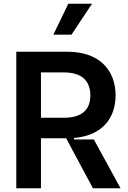

<svg xmlns="http://www.w3.org/2000/svg" viewBox="-20 -1003 680 1023"><path d="M343.8 -983 264.2 -818.2H360.8L470.2 -983ZM622.2 0 480.1 -259.9H374.3V-267.8C517.8 -280.2 595.2 -365.4 595.9 -495C595.2 -633.5 505.7 -727.3 339.5 -727.3H66.8V0H198.2V-266.3H332.4L475.1 0ZM318.9 -617.2C416.9 -617.2 460.6 -572.1 461.6 -495C460.6 -417.3 416.9 -375.7 319.6 -375.7H198.2V-617.2Z"/></svg>

Font: Riot Sans 2.0
Style: Bold
Weight: 600
Designer: Rasmus Andersson
Foundry: rsms
Version: Version 3.006;hotconv 1.0.109;makeotfexe 2.5.65596